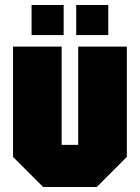

<svg xmlns="http://www.w3.org/2000/svg" viewBox="-20 -746 558 766"><path d="M486 -560V-120L366 0H152L32 -120V-560H226V-168H292V-560ZM106 -606V-726H234V-606ZM284 -606V-726H412V-606Z"/></svg>

Font: Tektur Condensed ExtraBold
Style: Regular
Weight: 800
Width: 3
Designer: Adam Jagosz
Foundry: Adam Jagosz
Version: Version 1.005;gftools[0.9.30]